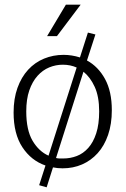

<svg xmlns="http://www.w3.org/2000/svg" viewBox="-20 -710 536 819"><path d="M355 -571 387 -563 351 -452Q399 -426 428 -373Q457 -320 457 -240Q457 -181 441 -134.5Q425 -88 396.5 -56.5Q368 -25 330 -8.5Q292 8 247 8Q236 8 226 7Q216 6 206 4L179 89L147 80L174 -4Q113 -25 75.5 -82Q38 -139 38 -230Q38 -289 54.5 -335Q71 -381 100 -412.5Q129 -444 168 -460Q207 -476 251 -476Q286 -476 321 -465ZM248 -434Q218 -434 190 -422.5Q162 -411 140 -386.5Q118 -362 105 -324.5Q92 -287 92 -235Q92 -155 119 -109.5Q146 -64 187 -46L307 -422Q280 -434 248 -434ZM403 -235Q403 -298 384 -339.5Q365 -381 336 -404L219 -36Q227 -34 234.5 -34Q242 -34 250 -34Q280 -34 307.5 -44.5Q335 -55 356.5 -79Q378 -103 390.5 -141.5Q403 -180 403 -235ZM223 -556H181L261 -690H324Z"/></svg>

Font: Mukta ExtraLight
Style: Regular
Weight: 275
Designer: Girish Dalvi and Yashodeep Gholap
Foundry: Ek Type
Version: Version 2.538;PS 1.002;hotconv 16.6.51;makeotf.lib2.5.65220;